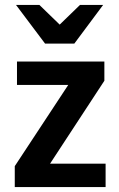

<svg xmlns="http://www.w3.org/2000/svg" viewBox="-20 -760 485 780"><path d="M40 0V-85L279 -448L302 -415H49V-510H404V-432L163 -64L141 -95H409V0ZM163 -583 45 -740H140L271 -613H174L305 -740H399L282 -583Z"/></svg>

Font: Instrument Sans SemiCondensed SemiBold
Style: Regular
Weight: 600
Width: 4
Designer: Rodrigo Fuenzalida
Foundry: fragTYPE
Version: Version 1.000;gftools[0.9.28]